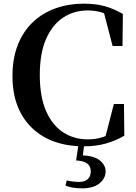

<svg xmlns="http://www.w3.org/2000/svg" viewBox="-20 -779 742 1047"><path d="M435 19Q352 19 281.5 -5Q211 -29 158.5 -77.5Q106 -126 77 -197.5Q48 -269 48 -365Q48 -461 77.5 -535Q107 -609 160 -659Q213 -709 284 -734Q355 -759 435 -759Q503 -759 552.5 -745Q602 -731 650 -703L648 -528H594L542 -728L614 -704V-670Q575 -698 538.5 -710Q502 -722 458 -722Q384 -722 325 -683.5Q266 -645 231.5 -567Q197 -489 197 -370Q197 -251 231.5 -173Q266 -95 325 -57Q384 -19 459 -19Q503 -19 541 -31.5Q579 -44 620 -74V-38L550 -15L601 -212H656L658 -39Q610 -11 556 4Q502 19 435 19ZM395 96 410 -4H441L430 82L414 68Q488 68 522 94Q556 120 556 156Q556 193 523 220.5Q490 248 428 248Q397 248 375.5 244Q354 240 337 233L344 205Q361 209 379 211Q397 213 412 213Q443 213 459 197.5Q475 182 475 155Q475 128 456 113Q437 98 395 96Z"/></svg>

Font: Noto Serif TC
Style: Bold
Weight: 700
Designer: Ryoko NISHIZUKA 西塚涼子 (kana & ideographs); Frank Grießhammer (Latin, Greek & Cyrillic); Wenlong ZHANG 张文龙 (bopomofo); San
Foundry: Adobe
Version: Version 2.002-H1;hotconv 1.1.0;makeotfexe 2.6.0